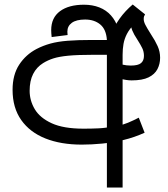

<svg xmlns="http://www.w3.org/2000/svg" viewBox="-20 -633 748 855"><path d="M344 11Q251 11 182 -16.5Q113 -44 74.5 -98.5Q36 -153 36 -233Q36 -300 65.5 -345Q95 -390 143 -415Q172 -430 204.5 -439Q237 -448 281.5 -451.5Q326 -455 389 -455H456Q453 -502 426.5 -524Q400 -546 359 -546Q320 -546 300 -531.5Q280 -517 280 -492Q280 -488 280.5 -484Q281 -480 281 -477L210 -468Q209 -477 208.5 -485Q208 -493 208 -499Q208 -554 247 -583Q286 -612 354 -612Q392 -612 422.5 -600Q453 -588 474 -564.5Q495 -541 506 -507.5Q517 -474 517 -430V-389H396Q326 -389 284.5 -385Q243 -381 218 -373Q193 -365 172 -352Q143 -334 127.5 -303.5Q112 -273 112 -229Q112 -185 135 -146.5Q158 -108 210.5 -84Q263 -60 352 -60Q387 -60 419 -61.5Q451 -63 482 -70L502 -72Q527 -77 550 -86.5Q573 -96 598 -109L624 -42Q578 -21 529.5 -9.5Q481 2 434 6.5Q387 11 344 11ZM456 202V-393Q461 -439 475 -478Q489 -517 513 -550.5Q537 -584 571 -613L626 -569Q612 -558 600 -547Q588 -536 578 -526Q556 -503 545 -481.5Q534 -460 530 -437.5Q526 -415 526 -389V202ZM566 -275Q544 -275 514 -283Q484 -291 463 -310L478 -366Q504 -350 524 -345.5Q544 -341 562 -341Q595 -341 608 -352Q621 -363 621 -384Q621 -403 613.5 -418.5Q606 -434 592 -456Q576 -480 569 -497.5Q562 -515 562 -536L626 -569Q623 -564 621.5 -560Q620 -556 620 -548Q620 -537 627 -523Q634 -509 653 -479Q671 -452 682 -427.5Q693 -403 693 -376Q693 -348 681 -325Q669 -302 641.5 -288.5Q614 -275 566 -275Z"/></svg>

Font: lsinhala05
Style: Book
Weight: 400
Designer: Jelle Bosma - Monotype Design Team
Foundry: Monotype Imaging Inc.
Version: Version 2.003